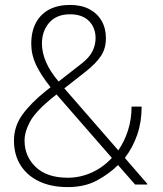

<svg xmlns="http://www.w3.org/2000/svg" viewBox="-20 -741 656 771"><path d="M252.4 10.3Q185.5 10.3 137.2 -12.7Q88.9 -35.6 62.5 -77.6Q36.1 -119.6 36.1 -176.3Q36.1 -232.9 69.1 -279.3Q102.1 -325.7 162.6 -374.5Q168 -378.9 173.1 -382.8Q178.2 -386.7 183.1 -390.6Q143.6 -440.4 124.5 -481Q105.5 -521.5 105.5 -564.9Q105.5 -615.2 124.5 -650.1Q143.6 -685.1 178.2 -703.1Q212.9 -721.2 261.2 -721.2Q306.6 -721.2 338.6 -704.3Q370.6 -687.5 387.9 -657.5Q405.3 -627.4 405.3 -587.9Q405.3 -545.4 384.8 -515.4Q364.3 -485.4 326.7 -455.6L238.3 -386.2L455.1 -137.2Q480 -173.3 494.1 -217.8Q508.3 -262.2 508.3 -313H548.8Q548.8 -251.5 531.2 -200.4Q513.7 -149.4 481.4 -106.9L571.8 -2.4L570.8 0H522.5L454.1 -78.1Q416.5 -41.5 367.9 -15.6Q319.3 10.3 252.4 10.3ZM252.4 -27.3Q301.8 -27.3 347.7 -47.9Q393.6 -68.4 429.2 -106.9L207 -361.8L183.1 -342.8Q121.1 -291 99.9 -251.2Q78.6 -211.4 78.6 -176.3Q78.6 -113.3 123.5 -70.3Q168.5 -27.3 252.4 -27.3ZM215.3 -413.6 309.1 -486.8Q338.4 -509.8 351.1 -534.9Q363.8 -560.1 363.8 -587.9Q363.8 -629.9 337.2 -656.7Q310.5 -683.6 261.2 -683.6Q207 -683.6 177.7 -649.9Q148.4 -616.2 148.4 -565.9Q148.4 -530.3 164.6 -492.4Q180.7 -454.6 215.3 -413.6Z"/></svg>

Font: Roboto Slab ExtraLight
Style: Regular
Weight: 250
Designer: Google
Version: Version 2.000; ttfautohint (v1.8.1.43-b0c9)